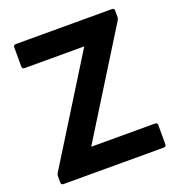

<svg xmlns="http://www.w3.org/2000/svg" viewBox="-132 -844 885 953"><g transform="rotate(-20 310.0 -367.0)"><path d="M42 0Q29 0 29 -13V-47Q29 -55 34 -63L372 -607H57Q44 -607 44 -620V-721Q44 -734 57 -734H564Q577 -734 577 -721V-687Q577 -679 572 -671L234 -127H571Q584 -127 584 -114V-13Q584 0 571 0Z"/></g></svg>

Font: LINE Seed Sans KR Bold
Style: Regular
Weight: 700
Designer: LINE BX Design & Sandoll Inc & Dalton Maag Ltd
Foundry: Sandoll Inc.
Version: Version 1.000